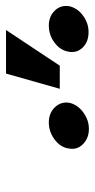

<svg xmlns="http://www.w3.org/2000/svg" viewBox="141 -1056 315 637"><g transform="rotate(-90 298.5 -737.5)"><path d="M322.4 -696.7 372.9 -875H517.4L399.1 -696.7ZM124.3 -666.5Q127.8 -693.9 153.6 -713.4Q179.3 -733 210.9 -733Q241.5 -733 260.7 -713.4Q279.8 -693.9 276.3 -666.5Q271 -639.2 245.4 -619.7Q219.8 -600.1 189.3 -600.1Q158.7 -600.1 138.8 -619.7Q119 -639.2 124.3 -666.5ZM445.3 -666.2Q449.2 -693.9 474.6 -713.4Q500 -733 532.3 -733Q562.1 -733 581.3 -713.8Q600.5 -694.6 596.6 -666.2Q590.9 -638.8 565.7 -620Q540.5 -601.2 510.7 -601.2Q478.3 -601.2 459.5 -620.4Q440.7 -639.6 445.3 -666.2Z"/></g></svg>

Font: Inter UI Extra Bold
Style: Italic
Weight: 800
Italic angle: 9.39999°
Designer: Rasmus Andersson
Foundry: rsms
Version: 3.2;8d6f07862